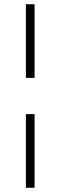

<svg xmlns="http://www.w3.org/2000/svg" viewBox="-20 -748 285 905"><path d="M102 -728H143V-381H102ZM102 -210H143V137H102Z"/></svg>

Font: Arima Madurai ExtraLight
Style: Regular
Weight: 275
Designer: Joana Correia and Natanael Gama
Foundry: NDISCOVER
Version: Version 1.019